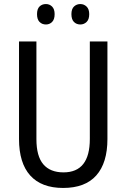

<svg xmlns="http://www.w3.org/2000/svg" viewBox="-20 -919 625 949"><path d="M511 -232Q511 -114 456 -52Q401 10 292 10Q185 10 129.5 -51.5Q74 -113 74 -232V-714H160V-231Q160 -147 194 -107Q228 -67 294 -67Q424 -67 424 -232V-714H511ZM163 -849Q163 -875 175.5 -887Q188 -899 207 -899Q225 -899 237.5 -886.5Q250 -874 250 -849Q250 -823 237.5 -810.5Q225 -798 207 -798Q188 -798 175.5 -810.5Q163 -823 163 -849ZM333 -849Q333 -875 346 -887Q359 -899 377 -899Q395 -899 408 -886.5Q421 -874 421 -849Q421 -823 408 -810.5Q395 -798 377 -798Q358 -798 345.5 -810.5Q333 -823 333 -849Z"/></svg>

Font: Noto Sans Devanagari Condensed
Style: Regular
Weight: 400
Width: 3
Designer: Jelle Bosma - Monotype Design Team
Foundry: Monotype Imaging Inc.
Version: Version 2.004; ttfautohint (v1.8.4.7-5d5b)